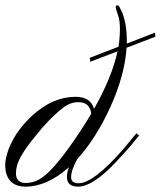

<svg xmlns="http://www.w3.org/2000/svg" viewBox="-63 -696 601 717"><path d="M194.8 -71.8Q112.8 1 32.2 1Q-22.9 1 -38.6 -44.9Q-43.5 -59.1 -43.5 -78.6Q-43.5 -98.1 -36.1 -123Q-28.8 -147.9 -15.4 -172.6Q-2 -197.3 16.6 -220.7Q35.2 -244.1 57.6 -264.6Q134.3 -334.5 219.2 -334.5Q275.4 -334.5 288.1 -289.6Q354.5 -406.2 376 -504.4L273.9 -465.3Q273.9 -472.7 272 -480L379.4 -521.5Q384.3 -549.8 384.8 -584.2Q385.3 -618.7 377.9 -638.7Q369.1 -664.1 369.1 -669.9Q369.1 -675.8 373.8 -675.8Q378.4 -675.8 380.4 -674.1Q382.3 -672.4 390.1 -656.2Q410.6 -613.3 410.6 -542V-533.2L516.1 -574.2Q515.6 -567.4 517.6 -559.1L409.7 -517.6Q403.3 -416.5 349.6 -297.4Q295.9 -179.2 225.6 -102.1Q202.6 -60.1 202.6 -34.2Q202.6 -11.7 230.5 -11.7Q286.1 -11.7 397 -138.7L446.3 -198.2L456.5 -189.9Q451.7 -184.6 438.7 -168.5Q425.8 -152.3 407.2 -131.3L366.2 -86.9Q282.2 1 229 1Q187 1 187 -34.7Q187 -53.7 194.8 -71.8ZM277.8 -271.5Q272.9 -314.5 229.5 -314.5Q198.7 -314.5 170.4 -292Q119.1 -251.5 65.9 -183.6Q9.8 -115.2 0 -75.7Q-3.4 -62 -3.4 -46.6Q-3.4 -31.2 5.9 -22Q15.1 -12.7 31.7 -12.7Q48.3 -12.7 64.7 -17.8Q81.1 -22.9 98.6 -36.1Q148.9 -73.7 233.9 -201.7Q257.3 -236.8 277.8 -271.5Z"/></svg>

Font: Pinyon Script
Style: Regular
Weight: 400
Designer: Nicole Fally
Foundry: Nicole Fally
Version: Version 1.005